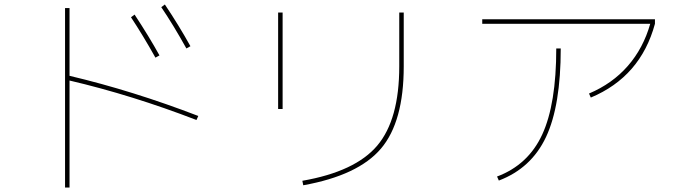

<svg xmlns="http://www.w3.org/2000/svg" viewBox="-20 -786 3040 856"><path d="M564 -709 580 -721Q644 -624 691 -539L673 -529Q617 -629 564 -709ZM699 -754 715 -766Q778 -672 829 -580L811 -570Q752 -676 699 -754ZM864 -269 856 -251Q568 -362 290 -427V50H270V-750H290V-448Q573 -381 864 -269Z M1760 -730H1780V-490Q1780 -243 1678.5 -123.5Q1577 -4 1332 40L1328 20Q1564 -21 1662 -137Q1760 -253 1760 -490ZM1220 -300V-730H1240V-300Z M2130 -680V-700H2900V-680Q2836 -444 2614 -351L2606 -369Q2710 -413 2779 -492Q2848 -571 2879 -680ZM2460 -570H2480Q2480 -315 2414.5 -175.5Q2349 -36 2204 19L2196 1Q2335 -51 2397.5 -186.5Q2460 -322 2460 -570Z"/></svg>

Font: M PLUS 1p Thin
Style: Regular
Weight: 250
Version: Version 1.062